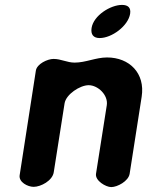

<svg xmlns="http://www.w3.org/2000/svg" viewBox="-20 -761 600 782"><path d="M198 -521C174 -521 130 -501 126 -473L60 -47C56 -19 93 0 117 0C146 0 194 -25 199 -60L243 -340C249 -377 306 -414 341 -414C379 -414 421 -374 415 -333L371 -53C367 -25 411 1 433 1C458 1 503 -23 508 -53L557 -367C572 -463 507 -527 416 -527C370 -527 329 -506 284 -506C253 -506 229 -521 198 -521ZM353 -647C349 -621 360 -606 386 -606C435 -606 502 -655 510 -705C514 -730 501 -741 477 -741C430 -741 361 -698 353 -647Z"/></svg>

Font: Asimov Print
Style: Regular
Weight: 500
Designer: Google
Version: Version 2.000980: 2014